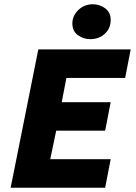

<svg xmlns="http://www.w3.org/2000/svg" viewBox="-20 -882 640 902"><path d="M30 0 160 -650H594L568 -516H292L270 -402H500L474 -268H244L216 -134H500L474 0ZM404 -698Q373 -698 346.5 -716.5Q320 -735 320 -772Q320 -808 348 -835Q376 -862 416 -862Q448 -862 474 -843Q500 -824 500 -788Q500 -749 472.5 -723.5Q445 -698 404 -698Z"/></svg>

Font: Source Code Pro ExtraLight Black
Style: Italic
Weight: 900
Italic angle: -11°
Monospace: yes
Version: Version 1.016;hotconv 1.0.116;makeotfexe 2.5.65601